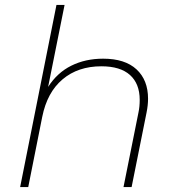

<svg xmlns="http://www.w3.org/2000/svg" viewBox="-20 -762 702 782"><path d="M583 -360Q583 -334 577 -304L516 0H483L544 -304Q549 -327 549 -355Q549 -421 509.5 -456.5Q470 -492 393 -492Q298 -492 235 -439Q172 -386 152 -286L95 0H62L210 -742H243L176 -408Q213 -466 270.5 -494.5Q328 -523 400 -523Q489 -523 536 -479.5Q583 -436 583 -360Z"/></svg>

Font: Montserrat Alternates ExLight
Style: Italic
Weight: 275
Italic angle: -11.3°
Designer: Julieta Ulanovsky
Foundry: Julieta Ulanovsky
Version: Version 7.200